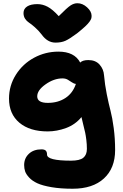

<svg xmlns="http://www.w3.org/2000/svg" viewBox="-20 -886 752 1176"><path d="M454.1 -866.2Q485.8 -866.2 513.4 -841.1Q541 -815.9 541 -789.1Q541 -779.3 538.8 -772.2Q536.6 -765.1 528.1 -752.9Q519.5 -740.7 501 -723.4Q482.4 -706.1 451.2 -681.2Q405.8 -647.5 380.6 -636.2Q355.5 -625 319.8 -625Q270.5 -625 234.9 -674.8Q215.8 -699.7 193.1 -719.5Q170.4 -739.3 156.7 -748Q143.1 -756.8 133.5 -771.5Q124 -786.1 124 -806.2Q124 -832 146.2 -846.4Q168.5 -860.8 209 -860.8Q241.2 -860.8 272 -844.5Q302.7 -828.1 339.8 -787.1Q391.6 -839.4 412.4 -852.8Q433.1 -866.2 454.1 -866.2ZM424.8 270Q351.1 270 295.7 260.5Q240.2 251 209 236.6Q177.7 222.2 158.7 201.7Q139.6 181.2 133.8 163.3Q127.9 145.5 127.9 125Q127.9 83.5 156.7 56.2Q185.5 28.8 233.9 28.8Q252.4 28.8 260.3 36.6Q268.1 44.4 268.1 61Q268.1 98.1 415 98.1Q468.3 98.1 490.2 80.3Q512.2 62.5 512.2 25.9Q512.2 -1.5 508.8 -29.1Q505.4 -56.6 501.7 -73.7Q498 -90.8 490.2 -121.6Q482.4 -152.3 479 -168.9Q440.9 -122.6 384.5 -101.8Q328.1 -81.1 272 -81.1Q162.1 -81.1 98.6 -134.5Q35.2 -188 35.2 -282.2Q35.2 -361.8 77.4 -428.5Q119.6 -495.1 189 -532.5Q258.3 -569.8 337.9 -569.8Q436 -569.8 471.2 -502.9Q486.3 -518.1 521 -518.1Q565.4 -518.1 590.1 -490.2Q614.7 -462.4 617.2 -424.8Q622.1 -368.2 634 -308.6Q646 -249 657 -207.5Q668 -166 676.5 -101.8Q685.1 -37.6 685.1 33.2Q685.1 144 616.7 207Q548.3 270 424.8 270ZM208 -295.9Q208 -255.9 272.9 -255.9Q335.4 -255.9 380.9 -285.9Q426.3 -315.9 444.8 -372.1Q432.6 -373 420.7 -381.6Q408.7 -390.1 395 -397.9Q381.3 -405.8 362.8 -405.8Q310.5 -405.8 259.3 -369.6Q208 -333.5 208 -295.9Z"/></svg>

Font: Shantell Sans Irregular Bouncy
Style: Regular
Weight: 800
Designer: Stephen Nixon, Anya Danilova, Shantell Martin
Foundry: Arrow Type
Version: Version 1.006;[9816181b4]